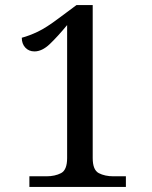

<svg xmlns="http://www.w3.org/2000/svg" viewBox="-20 -738 599 758"><path d="M96 0V-42H163Q197 -42 221 -54.5Q245 -67 245 -114V-639Q207 -593 176.5 -564Q146 -535 116 -535Q94 -535 80 -550Q66 -565 66 -589Q96 -597 129.5 -613Q163 -629 212 -666L282 -718H346V-114Q346 -67 370 -54.5Q394 -42 428 -42H477V0Z"/></svg>

Font: Noto Serif Khojki
Style: Regular
Weight: 400
Designer: Juan Bruce
Version: Version 2.002